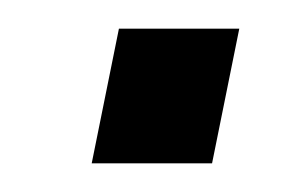

<svg xmlns="http://www.w3.org/2000/svg" viewBox="-20 -366 213 134"><path d="M44 -252 63 -346H147L128 -252Z"/></svg>

Font: Saira Condensed
Style: Italic
Weight: 400
Width: 3
Italic angle: -12°
Designer: Hector Gatti with collaboration of the Omnibus-Type team
Foundry: Omnibus-Type
Version: Version 1.100